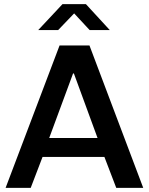

<svg xmlns="http://www.w3.org/2000/svg" viewBox="-20 -905 717 925"><path d="M7 0 267 -686H411L670 0H540L483 -149H185L128 0ZM217 -240H450L336 -551H332ZM164 -760 281 -885H394L509 -760H412L320 -859H355L260 -760Z"/></svg>

Font: Chivo Medium
Style: Regular
Weight: 500
Designer: Hector Gatti
Foundry: Omnibus-Type
Version: Version 2.002